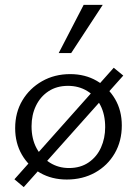

<svg xmlns="http://www.w3.org/2000/svg" viewBox="-20 -726 559 785"><path d="M253 8Q192 8 144.5 -19Q97 -46 69.5 -93.5Q42 -141 42 -202Q42 -266 71.5 -315.5Q101 -365 152 -394Q203 -423 267 -423Q328 -423 375.5 -395.5Q423 -368 450.5 -321Q478 -274 478 -213Q478 -149 449 -99Q420 -49 369 -20.5Q318 8 253 8ZM262 -39Q309 -39 342.5 -62Q376 -85 393 -123Q410 -161 410 -206Q410 -258 390.5 -295.5Q371 -333 336.5 -354Q302 -375 258 -375Q212 -375 178.5 -353Q145 -331 127 -293.5Q109 -256 109 -210Q109 -158 129.5 -120Q150 -82 184.5 -60.5Q219 -39 262 -39ZM77 39 39 7 445 -449 484 -417ZM220 -509 322 -706H400L271 -509Z"/></svg>

Font: Ysabeau Office
Style: Regular
Weight: 400
Designer: Christian Thalmann (Catharsis Fonts)
Version: Version 2.001;gftools[0.9.30]; featfreeze: tnum,lnum,ss02